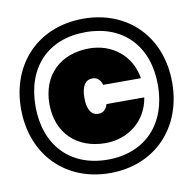

<svg xmlns="http://www.w3.org/2000/svg" viewBox="-80 -799 894 887"><g transform="rotate(-10 366.5 -356.0)"><path d="M367 -718C156 -718 12 -570 12 -357C12 -144 156 6 367 6C577 6 721 -144 721 -357C721 -570 577 -718 367 -718ZM80 -357C80 -539 189 -655 367 -655C544 -655 654 -539 654 -357C654 -176 544 -57 367 -57C189 -57 80 -176 80 -357ZM145 -356C145 -493 236 -578 370 -578C477 -578 565 -510 582 -401H405C399 -421 387 -439 361 -439C329 -439 309 -413 309 -356C309 -300 329 -273 361 -273C387 -273 399 -292 405 -311H582C565 -203 477 -134 370 -134C236 -134 145 -220 145 -356Z"/></g></svg>

Font: Malmofest Black-Rounded
Style: Regular
Weight: 800
Designer: Jonny Pinhorn (Poppins), Kolossal
Version: Version 1.004;Glyphs 3.1.2 (3151)